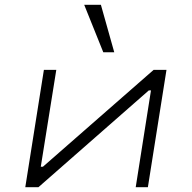

<svg xmlns="http://www.w3.org/2000/svg" viewBox="-20 -785 803 805"><path d="M86 0 164 -492H216L151 -86H160L624 -492H678L600 0H549L613 -406H604L141 0ZM413 -566 333 -765H403L459 -566Z"/></svg>

Font: Nunito Sans 7pt Expanded ExtraLight
Style: Italic
Weight: 250
Width: 7
Italic angle: -9°
Designer: Vernon Adams
Foundry: Vernon Adams
Version: Version 3.101;gftools[0.9.27]